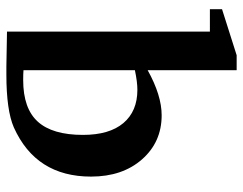

<svg xmlns="http://www.w3.org/2000/svg" viewBox="-102 -678 780 617"><g transform="rotate(90 288.5 -369.0)"><path d="M9 -653V-692L157 -739H205V-453Q286 -498 350 -498Q436 -498 491.5 -435Q547 -372 547 -271Q547 -94 389 -23Q334 1 219 1H192L81 -1V-653ZM205 -54Q216 -53 237 -53Q328 -53 370.5 -100Q413 -147 413 -245Q413 -330 375 -375Q337 -420 268 -420Q243 -420 205 -412Z"/></g></svg>

Font: Khartiya
Style: Bold
Weight: 700
Version: Version 1.0.2